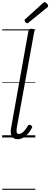

<svg xmlns="http://www.w3.org/2000/svg" viewBox="-20 -1257 460 1756"><path d="M141 16Q102 16 86.5 -13.5Q71 -43 84 -101L240 -974Q242 -985 248.5 -989.5Q255 -994 268 -994Q283 -994 289.5 -988.5Q296 -983 294 -972L135 -97Q129 -67 132 -49.5Q135 -32 152 -32Q168 -32 182 -42Q196 -52 209.5 -69Q223 -86 235 -107Q241 -115 247 -116Q253 -117 261 -112Q271 -107 273.5 -100.5Q276 -94 272 -88Q258 -59 237.5 -35.5Q217 -12 192.5 2Q168 16 141 16ZM230 -1044Q222 -1044 213.5 -1053Q205 -1062 205 -1069Q205 -1071 205.5 -1074.5Q206 -1078 210 -1081L372 -1228Q377 -1231 380 -1234Q383 -1237 387 -1237Q394 -1237 401.5 -1231.5Q409 -1226 414.5 -1218Q420 -1210 420 -1204Q420 -1200 419 -1196.5Q418 -1193 412 -1189L243 -1052Q239 -1049 236 -1046.5Q233 -1044 230 -1044ZM0 469H303V479H0ZM0 -20H303V0H0ZM0 -505H303V-500H0ZM0 -989H303V-979H0Z"/></svg>

Font: Playwrite DE VA Guides
Style: Regular
Weight: 400
Designer: Veronika Burian, José Scaglione
Foundry: TypeTogether
Version: Version 1.003